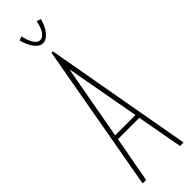

<svg xmlns="http://www.w3.org/2000/svg" viewBox="-263 -771 776 776"><g transform="rotate(-45 125.0 -383.5)"><path d="M222 0 186 -197H64L28 0H8L121 -634H129L242 0ZM125 -536 67 -216H183ZM169 -767 187 -760Q178 -726 160.5 -705.5Q143 -685 125 -685Q106 -685 90 -705.5Q74 -726 65 -760L82 -767Q88 -737 99.5 -719.5Q111 -702 125 -702Q139 -702 151 -718.5Q163 -735 169 -767Z"/></g></svg>

Font: Inconsolata UltraCondensed ExtraLight
Style: Regular
Weight: 200
Width: 1
Monospace: yes
Designer: Raph Levien, Cyreal, Brenton Simpson
Foundry: Raph Levien, Cyreal, Google
Version: Version 3.100; ttfautohint (v1.8.4.7-5d5b)